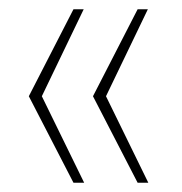

<svg xmlns="http://www.w3.org/2000/svg" viewBox="-20 -471 391 413"><path d="M70 -264 161 -78H138L42 -264L138 -451H160ZM208 -264 299 -78H276L180 -264L276 -451H298Z"/></svg>

Font: Genos Thin ExtraLight
Style: Regular
Weight: 250
Version: Version 1.010